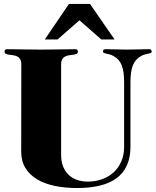

<svg xmlns="http://www.w3.org/2000/svg" viewBox="-20 -927 781 963"><path d="M431.6 -907.2 554.7 -729H488.3L378.4 -825.2L268.6 -729H204.6L325.7 -907.2ZM86.9 -604Q86.9 -621.6 80.8 -630.9Q74.7 -640.1 65.2 -644.5Q55.7 -648.9 44.9 -650.1Q34.2 -651.4 24.7 -652.8Q15.1 -654.3 9 -657.2Q2.9 -660.2 2.9 -668Q2.9 -674.8 6.3 -677.5Q9.8 -680.2 18.1 -680.2Q47.4 -680.2 89.6 -679.2Q131.8 -678.2 186.5 -678.2Q241.2 -678.2 283.7 -679.2Q326.2 -680.2 355.5 -680.2Q363.8 -680.2 367.2 -677.5Q370.6 -674.8 370.6 -668Q370.6 -660.2 364.5 -657.2Q358.4 -654.3 348.9 -652.8Q339.4 -651.4 328.6 -650.1Q317.9 -648.9 308.3 -644.5Q298.8 -640.1 292.7 -630.9Q286.6 -621.6 286.6 -604V-149.9Q286.6 -117.2 296.4 -92.3Q306.2 -67.4 323.7 -50.5Q341.3 -33.7 366 -24.9Q390.6 -16.1 420.4 -16.1Q458.5 -16.1 491.9 -28.1Q525.4 -40 549.8 -62.5Q574.2 -85 588.4 -117.2Q602.5 -149.4 602.5 -189.9V-514.2Q602.5 -542 599.6 -563Q596.7 -584 590.3 -599.9Q584 -615.7 573.7 -627Q563.5 -638.2 549.3 -646Q538.6 -651.9 529.1 -654.3Q519.5 -656.7 512.2 -658.2Q504.9 -659.7 500.7 -661.6Q496.6 -663.6 496.6 -668Q496.6 -673.3 499 -676.8Q501.5 -680.2 510.7 -680.2Q540 -680.2 566.4 -679.2Q592.8 -678.2 618.7 -678.2Q644 -678.2 670.7 -679.2Q697.3 -680.2 726.6 -680.2Q735.4 -680.2 738 -676.8Q740.7 -673.3 740.7 -668Q740.7 -663.6 736.6 -661.6Q732.4 -659.7 725.1 -658.2Q717.8 -656.7 708 -654.3Q698.2 -651.9 687.5 -646Q659.2 -630.4 646.7 -599.9Q634.3 -569.3 634.3 -514.2V-190.9Q634.3 -135.7 616 -96.4Q597.7 -57.1 563.2 -32.2Q528.8 -7.3 479 4.4Q429.2 16.1 366.7 16.1Q306.2 16.1 254.6 5.4Q203.1 -5.4 165.8 -27.8Q128.4 -50.3 107.4 -84.5Q86.4 -118.7 86.4 -166Z"/></svg>

Font: XB Zar
Style: Bold
Weight: 700
Designer: Behnam
Foundry: Irmug
Version: Version 8.005 2009